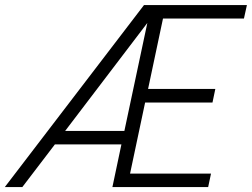

<svg xmlns="http://www.w3.org/2000/svg" viewBox="-68 -758 1021 778"><path d="M-48.5 0 515.5 -737.5H932.5L920.5 -683H592.5L532 -397.5H804.5L793 -342.5H520L459 -54.5H787L775.5 0H387.5L424 -173H154.5L22.5 0ZM196 -227.5H436L529 -665Z"/></svg>

Font: Epilogue Light
Style: Italic
Weight: 300
Italic angle: -12°
Designer: Tyler Finck
Foundry: Etcetera Type Co
Version: Version 2.111; ttfautohint (v1.8.3)